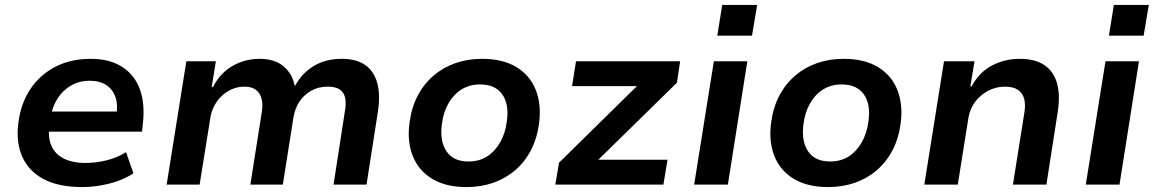

<svg xmlns="http://www.w3.org/2000/svg" viewBox="-20 -750 4689 780"><path d="M315 10Q218 10 157 -22.5Q96 -55 70 -114.5Q44 -174 55 -254Q65 -330 103 -387.5Q141 -445 203.5 -478Q266 -511 349 -511Q425 -511 476 -478.5Q527 -446 548.5 -386.5Q570 -327 560 -244L557 -215H156L168 -297H470L452 -276Q460 -322 449.5 -354Q439 -386 412.5 -404Q386 -422 344 -422Q303 -422 269.5 -403Q236 -384 214.5 -351Q193 -318 186 -275L182 -252Q173 -199 187 -162.5Q201 -126 237 -107Q273 -88 328 -88Q369 -88 412.5 -98.5Q456 -109 492 -132L522 -46Q478 -17 422 -3.5Q366 10 315 10Z M657 0 737 -501H857L840 -397L845 -396Q874 -453 924.5 -482Q975 -511 1035 -511Q1096 -511 1132 -480.5Q1168 -450 1177 -402L1180 -403Q1206 -452 1254 -481.5Q1302 -511 1369 -511Q1426 -511 1462 -487Q1498 -463 1512 -415Q1526 -367 1515 -295L1469 0H1335L1380 -291Q1387 -327 1382.5 -350.5Q1378 -374 1361 -386Q1344 -398 1311 -398Q1273 -398 1243.5 -381Q1214 -364 1196 -336.5Q1178 -309 1172 -272L1129 0H997L1043 -291Q1049 -326 1042.5 -349.5Q1036 -373 1019 -385.5Q1002 -398 973 -398Q946 -398 922 -387.5Q898 -377 880 -359.5Q862 -342 850.5 -320Q839 -298 835 -274L791 0Z M1875 10Q1792 10 1736.5 -23Q1681 -56 1657 -116Q1633 -176 1644 -253Q1652 -314 1677 -361.5Q1702 -409 1741 -442.5Q1780 -476 1830 -493.5Q1880 -511 1939 -511Q2022 -511 2077 -478Q2132 -445 2156 -386Q2180 -327 2170 -249Q2162 -188 2137 -140Q2112 -92 2073 -58.5Q2034 -25 1984 -7.5Q1934 10 1875 10ZM1883 -94Q1927 -94 1959 -114.5Q1991 -135 2012 -172Q2033 -209 2039 -257Q2049 -326 2020.5 -366.5Q1992 -407 1930 -407Q1888 -407 1855.5 -387Q1823 -367 1802 -330.5Q1781 -294 1775 -245Q1766 -176 1794 -135Q1822 -94 1883 -94Z M2236 0 2251 -89 2599 -431 2593 -400H2304L2320 -501H2743L2730 -414L2377 -68L2383 -101H2692L2675 0Z M2894 -605 2914 -730H3056L3035 -605ZM2800 0 2880 -501H3016L2937 0Z M3344 10Q3261 10 3205.5 -23Q3150 -56 3126 -116Q3102 -176 3113 -253Q3121 -314 3146 -361.5Q3171 -409 3210 -442.5Q3249 -476 3299 -493.5Q3349 -511 3408 -511Q3491 -511 3546 -478Q3601 -445 3625 -386Q3649 -327 3639 -249Q3631 -188 3606 -140Q3581 -92 3542 -58.5Q3503 -25 3453 -7.5Q3403 10 3344 10ZM3352 -94Q3396 -94 3428 -114.5Q3460 -135 3481 -172Q3502 -209 3508 -257Q3518 -326 3489.5 -366.5Q3461 -407 3399 -407Q3357 -407 3324.5 -387Q3292 -367 3271 -330.5Q3250 -294 3244 -245Q3235 -176 3263 -135Q3291 -94 3352 -94Z M3735 0 3815 -501H3939L3922 -399H3927Q3959 -458 4011 -484.5Q4063 -511 4123 -511Q4184 -511 4221.5 -486.5Q4259 -462 4273.5 -414Q4288 -366 4277 -295L4231 0H4095L4141 -289Q4147 -324 4141 -347.5Q4135 -371 4116 -384.5Q4097 -398 4063 -398Q4025 -398 3993 -380.5Q3961 -363 3940.5 -335Q3920 -307 3914 -270L3871 0Z M4485 -605 4505 -730H4647L4626 -605ZM4391 0 4471 -501H4607L4528 0Z"/></svg>

Font: Nunito Sans 7pt
Style: Bold Italic
Weight: 700
Italic angle: -9°
Version: Version 3.101;gftools[0.9.27]